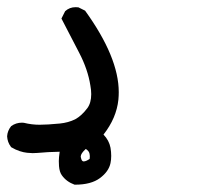

<svg xmlns="http://www.w3.org/2000/svg" viewBox="-55 -248 575 535"><path d="M109.4 214.8Q108.9 210 108.9 200.7Q108.9 191.4 111.3 174.8Q79.1 175.3 48.3 178.2Q42 178.7 35.9 178.7Q29.8 178.7 20.5 177.7Q11.2 176.8 -0.2 173.1Q-11.7 169.4 -23.9 162.1L-24.9 160.6Q-34.2 148.4 -35.2 131.8Q-34.2 116.2 -23.9 103.5Q-10.7 93.8 6.3 93.8Q10.3 93.8 11.7 94.2Q33.2 99.6 55.2 99.6Q76.2 99.6 111.8 96.2Q135.3 93.8 154.3 84.5Q172.4 74.7 188.5 53.2Q199.2 38.6 199.2 14.2Q199.2 2.9 196.8 -9.8Q189.9 -54.2 165.8 -100.6Q141.6 -147 116.2 -196.3L126.5 -216.8Q138.7 -228 155.8 -228Q158.7 -228 163.6 -227.5L182.1 -218.3Q275.9 -88.4 275.9 8.8Q275.9 19.5 274.9 29.8Q269.5 81.1 233.4 127Q249 143.1 252.9 163.6Q254.9 175.3 254.9 186.3Q254.9 197.3 252.9 206.5Q248 230 223.4 248.3Q198.7 266.6 154.3 266.6H152.8Q129.9 258.3 117.2 240.2Q110.8 231.4 109.4 214.8ZM184.1 167Q169.9 179.7 169.9 188.5Q169.9 189.5 170.4 190.9Q172.4 201.2 177.2 201.7Q178.2 201.7 178.7 201.7Q184.6 201.7 194.8 194.8Q195.3 192.4 195.3 188.5Q195.3 184.6 194.3 179.7Q192.9 172.9 184.1 167Z"/></svg>

Font: Bakudai
Style: Bold
Weight: 700
Version: Version 1.48